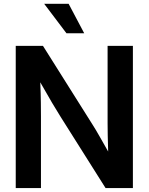

<svg xmlns="http://www.w3.org/2000/svg" viewBox="-20 -962 760 982"><path d="M60.5 0V-727.5H199.7L455.1 -321.8Q468.3 -301.3 489.7 -263.7Q511.2 -226.1 533.2 -187Q531.7 -228 531 -268.8Q530.3 -309.6 530.3 -331.1V-727.5H659.7V0H520L289.6 -365.2Q273.9 -389.6 246.6 -435.8Q219.2 -481.9 186 -541Q188.5 -480.5 189 -435.1Q189.5 -389.6 189.5 -365.7V0ZM319.8 -792 206.1 -942.4H331.1L410.6 -792Z"/></svg>

Font: Inter Display SemiBold
Style: Regular
Weight: 600
Designer: Rasmus Andersson
Foundry: rsms
Version: Version 4.001;git-9221beed3